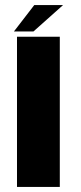

<svg xmlns="http://www.w3.org/2000/svg" viewBox="-20 -738 319 758"><path d="M47.1 0H216.1V-593H47.1ZM34.9 -613.7H112L229.1 -718.1H115.4Z"/></svg>

Font: Anybody Thin
Style: Regular
Weight: 100
Designer: Tyler Finck
Foundry: Etcetera Type Company
Version: Version 1.114;gftools[0.9.25]